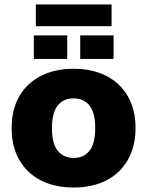

<svg xmlns="http://www.w3.org/2000/svg" viewBox="-20 -826 657 857"><path d="M309 11Q224 11 162 -21Q100 -53 66 -112.5Q32 -172 32 -254Q32 -337 66 -396Q100 -455 162 -487Q224 -519 309 -519Q393 -519 455 -487Q517 -455 551 -395.5Q585 -336 585 -254Q585 -173 551 -113Q517 -53 455 -21Q393 11 309 11ZM309 -121Q353 -121 379 -152.5Q405 -184 405 -254Q405 -324 379 -355.5Q353 -387 309 -387Q264 -387 238 -355.5Q212 -324 212 -254Q212 -184 238 -152.5Q264 -121 309 -121ZM140 -709V-806H478V-709ZM131 -563V-668H280V-563ZM338 -563V-668H487V-563Z"/></svg>

Font: Mulish ExtraLight Black
Style: Regular
Weight: 900
Version: Version 3.603